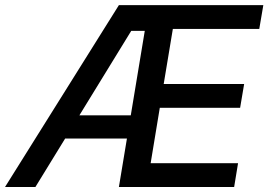

<svg xmlns="http://www.w3.org/2000/svg" viewBox="-43 -748 1073 768"><path d="M-22.9 0 432.6 -727.5H1010.3L994.1 -632.3H648.4L611.8 -412.1H933.6L917.5 -316.9H596.2L559.6 -95.2H909.2L893.6 0H432.6L536.1 -624.5H481.9L98.6 0ZM177.2 -193.8 192.4 -286.6H537.6L522.5 -193.8Z"/></svg>

Font: Inter 17pt Medium
Style: Italic
Weight: 500
Italic angle: -9.3988°
Version: Version 4.001;git-66647c0bb